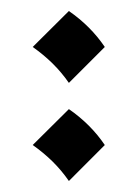

<svg xmlns="http://www.w3.org/2000/svg" viewBox="-20 -309 249 347"><path d="M104.5 -111.8Q144 -84.5 169.4 -46.9L104.5 18.1Q91.3 -1 75 -17.1Q58.6 -33.2 39.1 -46.9ZM104.5 -289.1Q144 -261.7 169.4 -224.1L104.5 -159.2Q91.3 -178.2 75 -194.3Q58.6 -210.4 39.1 -224.1Z"/></svg>

Font: Lateef Medium
Style: Regular
Weight: 500
Designer: SIL International
Foundry: SIL International
Version: Version 4.200